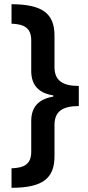

<svg xmlns="http://www.w3.org/2000/svg" viewBox="-20 -736 420 916"><path d="M35 67V160C186 160 240 113 240 9V-140C240 -204 278 -230 356 -230V-326C277 -326 240 -353 240 -416V-565C240 -671 184 -715 35 -716V-623C93 -621 129 -604 129 -544V-398C129 -331 163 -292 234 -281V-275C163 -263 129 -225 129 -158V-12C129 46 97 65 35 67Z"/></svg>

Font: Noto Sans Ethiopic SemiCondensed SemiBold
Style: Regular
Weight: 600
Width: 4
Designer: Monotype Design Team
Foundry: Monotype Imaging Inc.
Version: Version 2.102